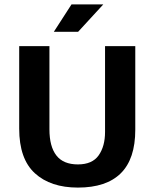

<svg xmlns="http://www.w3.org/2000/svg" viewBox="-20 -839 701 870"><path d="M67 -630H204V-253Q204 -175 235.5 -134.5Q267 -94 333 -94Q398 -94 427 -135Q456 -176 456 -241V-630H593V-251Q593 -119 527.5 -54Q462 11 333 11Q209 11 138 -54Q67 -119 67 -256ZM334 -695H224L304 -819H448Z"/></svg>

Font: Ek Mukta
Style: Bold
Weight: 700
Designer: Girish Dalvi and Yashodeep Gholap
Foundry: Ek Type
Version: Version 2.538;PS 1.002;hotconv 16.6.51;makeotf.lib2.5.65220;